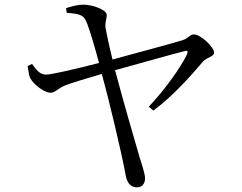

<svg xmlns="http://www.w3.org/2000/svg" viewBox="-20 -771 1040 826"><path d="M267 -716C314 -712 337 -709 349 -683C364 -652 391 -557 406 -500C308 -475 199 -449 176 -450C148 -451 132 -477 118 -496L99 -487C102 -463 105 -445 110 -435C126 -405 172 -372 198 -372C219 -372 231 -394 267 -406C288 -414 359 -436 418 -453C449 -340 500 -127 519 -26C524 10 538 35 569 35C592 35 604 19 604 -5C604 -21 591 -62 581 -93C561 -161 510 -337 475 -469C571 -495 727 -540 774 -551C786 -554 791 -553 784 -536C757 -481 692 -388 620 -312L640 -295C734 -366 811 -457 854 -507C869 -524 901 -527 901 -545C901 -567 845 -623 813 -623C798 -623 787 -604 765 -598C721 -584 558 -541 464 -515C451 -567 438 -628 434 -651C431 -677 440 -690 439 -708C438 -728 381 -751 338 -751C315 -751 290 -744 264 -736Z"/></svg>

Font: Source Han Serif AKR9
Style: Regular
Weight: 400
Designer: Ryoko NISHIZUKA 西塚涼子 (kana & ideographs); Frank Grießhammer (Latin, Greek & Cyrillic); Sandoll Communications 산돌커뮤니케이션, 
Foundry: Adobe Systems Incorporated
Version: Version 1.005;hotconv 1.0.107;makeotfexe 2.5.65593